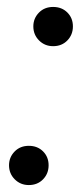

<svg xmlns="http://www.w3.org/2000/svg" viewBox="-20 -528 237 553"><path d="M63 5Q39 5 22.5 -11.5Q6 -28 6 -52Q6 -75 22 -91.5Q38 -108 63 -108Q88 -108 104 -92Q120 -76 120 -52Q120 -28 104 -11.5Q88 5 63 5ZM133 -395Q109 -395 92.5 -411.5Q76 -428 76 -452Q76 -475 92 -491.5Q108 -508 133 -508Q158 -508 174 -492Q190 -476 190 -452Q190 -428 174 -411.5Q158 -395 133 -395Z"/></svg>

Font: DM Sans 28pt
Style: Italic
Weight: 400
Italic angle: -10°
Version: Version 4.004;gftools[0.9.30]